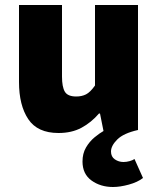

<svg xmlns="http://www.w3.org/2000/svg" viewBox="-20 -520 640 768"><path d="M432 228Q382 228 346 202Q310 176 310 126Q310 94 324 70Q338 46 358 29.5Q378 13 394 4L380 -66H376Q345 -30 306 -9Q267 12 214 12Q130 12 93 -43.5Q56 -99 56 -192V-500H228V-214Q228 -172 239.5 -153Q251 -134 285 -134Q307 -134 324 -142.5Q341 -151 360 -178V-500H532V0Q474 13 449 38Q424 63 424 86Q424 107 439.5 117.5Q455 128 474 128Q486 128 498.5 124.5Q511 121 518 116L552 192Q530 209 495 218.5Q460 228 432 228Z"/></svg>

Font: Source Code Pro ExtraLight Black
Style: Regular
Weight: 900
Monospace: yes
Version: Version 1.018;hotconv 1.0.116;makeotfexe 2.5.65601